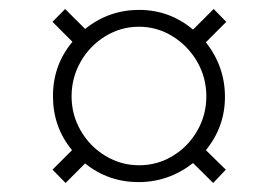

<svg xmlns="http://www.w3.org/2000/svg" viewBox="-20 -512 609 423"><path d="M212.4 -168.5Q246.6 -147.9 286.6 -147.9Q326.7 -147.9 360.6 -168.5Q394.5 -189 414.6 -223.9Q434.6 -258.8 434.6 -299.8Q434.6 -340.8 414.6 -375.7Q394.5 -410.6 360.4 -431.9Q326.2 -453.1 286.1 -453.1Q246.1 -453.1 211.9 -432.1Q177.7 -411.1 157.7 -376Q137.7 -340.8 137.7 -299.8Q137.7 -258.8 158 -223.9Q178.2 -189 212.4 -168.5ZM139.6 -419.9 95.7 -463.9 123.5 -492.2 167.5 -448.2Q219.7 -490.2 286.6 -490.2Q353.5 -490.2 405.3 -446.8L450.7 -492.2L478.5 -463.9L433.6 -418.9Q475.6 -365.2 475.6 -298.8Q475.6 -232.4 433.6 -181.2L477.5 -138.2L449.7 -108.9L405.3 -152.8Q351.6 -110.8 285.2 -110.8Q218.8 -110.8 167.5 -151.9L124.5 -108.9L95.7 -138.2L138.7 -181.2Q96.7 -231.9 96.7 -300.3Q96.7 -368.7 139.6 -419.9Z"/></svg>

Font: PlayfairDisplaySC-Italic
Style: Italic
Weight: 400
Italic angle: -14°
Designer: Claus Eggers Sørensen
Foundry: Claus Eggers Sørensen
Version: Version 1.004;PS 001.004;hotconv 1.0.70;makeotf.lib2.5.58329